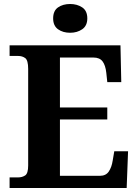

<svg xmlns="http://www.w3.org/2000/svg" viewBox="-20 -941 693 961"><path d="M28 0V-53H70Q91 -53 106 -63Q121 -73 121 -113V-596Q121 -639 106.5 -650Q92 -661 70 -661H28V-714H583L587 -530H517L512 -577Q508 -614 493.5 -633.5Q479 -653 448 -653H280V-403H517V-343H280V-61H480Q510 -61 524.5 -82.5Q539 -104 544 -137L552 -184H621L614 0ZM331 -777Q295 -777 270.5 -794.5Q246 -812 246 -849Q246 -887 270.5 -904Q295 -921 331 -921Q366 -921 391.5 -904Q417 -887 417 -849Q417 -812 391.5 -794.5Q366 -777 331 -777Z"/></svg>

Font: Noto Serif Tibetan
Style: Bold
Weight: 700
Designer: Monotype Design Team
Foundry: Monotype Imaging Inc.
Version: Version 2.103; ttfautohint (v1.8.4.7-5d5b)